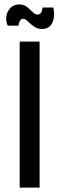

<svg xmlns="http://www.w3.org/2000/svg" viewBox="-20 -848 269 868"><path d="M69 0V-660H159V0ZM169 -717Q149 -717 133 -728.5Q117 -740 105.5 -751.5Q94 -763 84 -763Q75 -763 69.5 -752.5Q64 -742 64 -732H15Q5 -754 9 -776Q13 -798 28 -813Q43 -828 68 -828Q88 -828 102 -816.5Q116 -805 127.5 -793.5Q139 -782 151 -782Q160 -782 166 -791.5Q172 -801 172 -814H221Q230 -778 217.5 -747.5Q205 -717 169 -717Z"/></svg>

Font: Bricolage Grotesque 12pt Condensed
Style: Regular
Weight: 400
Width: 3
Designer: Mathieu Triay
Foundry: Atelier Triay
Version: Version 1.001; ttfautohint (v1.8.4.7-5d5b);gftools[0.9.33.de